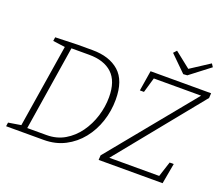

<svg xmlns="http://www.w3.org/2000/svg" viewBox="-140 -1105 1543 1320"><g transform="rotate(20 632.0 -445.0)"><path d="M396 -695Q520 -695 591.5 -632Q663 -569 663 -429Q663 -346 637.5 -269Q612 -192 563.5 -131.5Q515 -71 446.5 -35.5Q378 0 292 0H17L21 -28L113 -43L210 -650L121 -662L125 -690L287 -695ZM299 -38Q373 -38 431 -72Q489 -106 530 -163Q571 -220 592.5 -289.5Q614 -359 614 -429Q614 -546 554.5 -601.5Q495 -657 386 -657H256L158 -38ZM694 0 696 -34 1205 -656H859L827 -546H797L821 -695H1264L1262 -660L758 -39H1123L1159 -150H1189L1162 0ZM1199 -890 1214 -867 1068 -755 1039 -753 923 -867 944 -890 1059 -799Z"/></g></svg>

Font: Bitter Light
Style: Italic
Weight: 300
Italic angle: -9°
Designer: Sol Matas, and Bitter project Authors
Foundry: Sol Matas
Version: Version 2.001